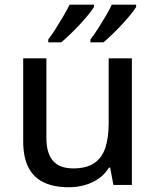

<svg xmlns="http://www.w3.org/2000/svg" viewBox="-20 -786 665 816"><path d="M540.5 -538.1V0H461.9L448.2 -73.7H442.9Q426.3 -45.9 399.9 -27.3Q373.5 -8.8 340.8 0.5Q308.1 9.8 271.5 9.8Q209.5 9.8 166.3 -10.7Q123 -31.2 100.8 -74.5Q78.6 -117.7 78.6 -186V-538.1H177.2V-199.7Q177.2 -134.8 205.3 -102.5Q233.4 -70.3 291 -70.3Q347.2 -70.3 380.1 -92.5Q413.1 -114.7 427.5 -157.5Q441.9 -200.2 441.9 -262.2V-538.1ZM558.6 -766.1V-756.3Q550.3 -742.7 534.2 -722.9Q518.1 -703.1 497.8 -681.4Q477.5 -659.7 457 -639.9Q436.5 -620.1 419.4 -606H364.3V-618.2Q378.9 -637.2 395.8 -663.3Q412.6 -689.5 428.7 -716.6Q444.8 -743.7 455.1 -766.1ZM379.4 -766.1V-756.3Q371.1 -742.7 355 -722.9Q338.9 -703.1 318.6 -681.4Q298.3 -659.7 277.8 -639.9Q257.3 -620.1 240.2 -606H185.1V-618.2Q199.7 -637.2 216.3 -663.3Q232.9 -689.5 248.8 -716.6Q264.6 -743.7 275.9 -766.1Z"/></svg>

Font: Open Sans Medium
Style: Regular
Weight: 500
Designer: Monotype Design Team
Foundry: Monotype Imaging Inc.
Version: Version 3.000